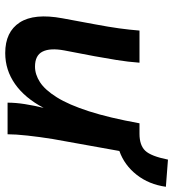

<svg xmlns="http://www.w3.org/2000/svg" viewBox="16 -670 663 735"><g transform="rotate(90 347.5 -302.5)"><path d="M183 9Q102 9 66 -46.5Q30 -102 50 -210L73 -334Q83 -387 88.5 -427Q94 -467 97 -505H220Q217 -462 209.5 -416Q202 -370 195 -332L173 -217Q163 -163 177.5 -134Q192 -105 235 -105Q265 -105 294.5 -124Q324 -143 352.5 -188.5Q381 -234 406 -311.5Q431 -389 452 -505H492Q536 -505 557 -527Q578 -549 591 -614L695 -606Q686 -541 649 -494Q612 -447 558 -428L512 -172Q504 -122 499 -76Q494 -30 494 0H373Q373 -31 378.5 -66Q384 -101 393 -138Q355 -66 301.5 -28.5Q248 9 183 9Z"/></g></svg>

Font: Livvic SemiBold
Style: Italic
Weight: 600
Italic angle: -10°
Designer: Jacques Le Bailly, Baron von Fonthausen
Version: Version 1.001; ttfautohint (v1.8.2)